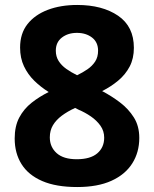

<svg xmlns="http://www.w3.org/2000/svg" viewBox="-20 -744 621 774"><path d="M291.1 -724Q392.4 -724 456.1 -680.6Q519.7 -637.2 519.7 -551.2Q519.7 -508.2 502.8 -475.9Q485.8 -443.6 456.9 -419.4Q428.1 -395.2 391.7 -376.8Q429.6 -357 463.7 -331.1Q497.9 -305.2 519.7 -270.5Q541.5 -235.8 541.5 -188.1Q541.5 -129.9 513.1 -85.2Q484.7 -40.4 429.2 -15.2Q373.6 10 291.1 10Q206.1 10 150.2 -14.2Q94.2 -38.4 66.7 -82.5Q39.2 -126.5 39.2 -185.7Q39.2 -235.3 57.6 -270.1Q76 -304.8 107.2 -329.6Q138.5 -354.4 176.3 -373Q144.3 -393 118.2 -418.5Q92.2 -444 76.6 -477Q61 -510 61 -552.2Q61 -609 90.8 -646.8Q120.7 -684.6 172.6 -704.3Q224.6 -724 291.1 -724ZM180.8 -190.2Q180.8 -151.6 208.3 -126.8Q235.8 -102.1 289.1 -102.1Q344.4 -102.1 372.2 -125.9Q400 -149.7 400 -188.9Q400 -215.9 384.9 -237.3Q369.7 -258.6 346.3 -274.7Q322.8 -290.8 297 -301.7L282.8 -308.9Q252.2 -294.8 229.2 -277.7Q206.3 -260.6 193.5 -239.3Q180.8 -218 180.8 -190.2ZM290.1 -611.5Q254 -611.5 229.5 -592.6Q205 -573.8 205 -539.6Q205 -516.1 216.4 -498.1Q227.8 -480.1 247.4 -466.2Q267 -452.4 290.8 -440.7Q313 -451.4 332.3 -464.5Q351.5 -477.6 363.5 -495.8Q375.4 -514 375.4 -539.6Q375.4 -573.8 351.1 -592.6Q326.7 -611.5 290.1 -611.5Z"/></svg>

Font: Noto Sans Khmer UI
Style: Regular
Weight: 400
Designer: Danh Hong and the Monotype Design Team
Foundry: Monotype Imaging Inc.
Version: Version 2.002